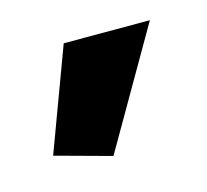

<svg xmlns="http://www.w3.org/2000/svg" viewBox="-42 -796 274 254"><g transform="rotate(-15 95.0 -669.5)"><path d="M87 -589 180 -750H62L10 -610Z"/></g></svg>

Font: Catamaran SemiBold
Style: Regular
Weight: 600
Designer: Pria Ravichandran
Version: Version 2.000